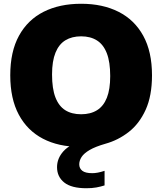

<svg xmlns="http://www.w3.org/2000/svg" viewBox="-20 -770 862 1020"><path d="M439 230Q359.5 230 321.2 199.5Q283 169 283 118Q283 71.5 317 33.5Q351 -4.5 436 -31L420.5 10H403.5Q291 10 208 -33.2Q125 -76.5 79.8 -161Q34.5 -245.5 34.5 -370Q34.5 -496 81 -580.5Q127.5 -665 212 -707.5Q296.5 -750 411 -750Q525.5 -750 610 -707.2Q694.5 -664.5 741 -580Q787.5 -495.5 787.5 -370Q787.5 -261 753.8 -186.8Q720 -112.5 663.8 -68.8Q607.5 -25 540.5 -6.5Q486.5 9 456.2 26.8Q426 44.5 413.5 63.8Q401 83 401 103Q401 124.5 417.2 137.2Q433.5 150 470 150Q483.5 150 499.8 147Q516 144 535.5 137.5V215Q515 221.5 492 225.8Q469 230 439 230ZM411 -163Q461 -163 495.5 -184.5Q530 -206 547.8 -250.8Q565.5 -295.5 565.5 -366Q565.5 -440.5 547.5 -487Q529.5 -533.5 495 -555.2Q460.5 -577 411 -577Q362 -577 327.5 -556Q293 -535 274.8 -490.2Q256.5 -445.5 256.5 -374Q256.5 -299 274.5 -252.5Q292.5 -206 326.8 -184.5Q361 -163 411 -163Z"/></svg>

Font: Encode Sans SC Black
Style: Regular
Weight: 900
Version: Version 3.002